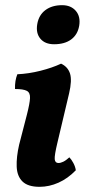

<svg xmlns="http://www.w3.org/2000/svg" viewBox="-20 -713 339 742"><path d="M133 9Q88 9 67 -11.5Q46 -32 44.5 -69Q43 -106 54 -154L84 -270Q95 -313 96 -334Q97 -355 83.5 -362Q70 -369 38 -369Q37 -401 47 -426Q91 -428 136.5 -439.5Q182 -451 216 -467Q242 -455 250.5 -429Q259 -403 247 -352L202 -162Q190 -112 191.5 -97.5Q193 -83 206 -83Q214 -83 224.5 -88Q235 -93 248 -105Q256 -97 263.5 -83Q271 -69 273 -55Q242 -23 206 -7Q170 9 133 9ZM189 -542Q154 -542 136 -563.5Q118 -585 124 -620Q130 -655 155.5 -674Q181 -693 220 -693Q254 -693 273 -671Q292 -649 286 -613Q280 -579 255 -560.5Q230 -542 189 -542Z"/></svg>

Font: Vollkorn
Style: Bold Italic
Weight: 700
Italic angle: -11°
Designer: Friedrich Althausen
Foundry: Friedrich Althausen
Version: Version 5.000; ttfautohint (v1.8.3)